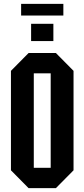

<svg xmlns="http://www.w3.org/2000/svg" viewBox="-20 -978 440 1000"><path d="M37 -91V-609L129 -702H271L363 -609V-91L271 2H129ZM156 -596V-104H244V-596ZM142 -764V-854H258V-764ZM90 -897V-958H310V-897Z"/></svg>

Font: Tektur Condensed Medium
Style: Regular
Weight: 500
Width: 3
Designer: Adam Jagosz
Foundry: Adam Jagosz
Version: Version 1.005;gftools[0.9.30]